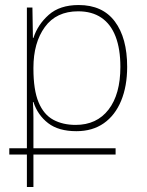

<svg xmlns="http://www.w3.org/2000/svg" viewBox="-20 -512 586 764"><path d="M87 232V103H17V78H87V-482H109L111 -361H113Q130 -414 174 -453Q218 -492 293 -492Q388 -492 437 -426.5Q486 -361 486 -246Q486 -169 462 -111Q438 -53 393 -21.5Q348 10 284 10Q213 10 171.5 -22Q130 -54 113 -106H111Q113 -72 113 -44.5Q113 -17 113 15V78H440V103H113V232ZM281 -15Q365 -15 412 -76Q459 -137 459 -246Q459 -317 440 -366.5Q421 -416 383.5 -441.5Q346 -467 291 -467Q204 -467 158.5 -404.5Q113 -342 113 -242V-239Q113 -154 133.5 -105Q154 -56 192 -35.5Q230 -15 281 -15Z"/></svg>

Font: Noto Sans Armenian Thin
Style: Regular
Weight: 250
Version: Version 2.007